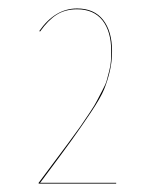

<svg xmlns="http://www.w3.org/2000/svg" viewBox="-20 -754 368 456"><path d="M163.1 -733.9Q203.6 -733.9 224.9 -706.8Q246.1 -679.7 246.1 -632.8Q246.1 -606.9 240.7 -584.5Q235.4 -562 227.3 -542Q219.2 -522 195.3 -486.3Q171.4 -450.7 150.1 -421.1Q128.9 -391.6 81.1 -327.6Q77.1 -322.3 75.2 -319.8H255.9V-317.9H71.8V-319.8Q98.6 -356 110.6 -371.8Q122.6 -387.7 142.8 -415Q163.1 -442.4 170.9 -453.6Q178.7 -464.8 192.4 -485.4Q206.1 -505.9 210.4 -514.9Q214.8 -523.9 223.1 -539.3Q231.4 -554.7 233.6 -563.5Q235.8 -572.3 239.3 -585.2Q242.7 -598.1 243.4 -609.1Q244.1 -620.1 244.1 -632.8Q244.1 -679.2 223.4 -705.6Q202.6 -731.9 163.1 -731.9Q134.8 -731.9 114.5 -719Q94.2 -706.1 75.2 -679.2L73.2 -680.2Q110.8 -733.9 163.1 -733.9Z"/></svg>

Font: Fira Sans Compressed Two
Style: Regular
Weight: 100
Width: 1
Designer: Carrois Corporate & Edenspiekermann AG
Foundry: Carrois Corporate GbR & Edenspiekermann AG
Version: Version 4.203;PS 004.203;hotconv 1.0.88;makeotf.lib2.5.64775